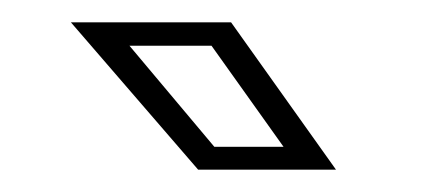

<svg xmlns="http://www.w3.org/2000/svg" viewBox="-20 -708 384 172"><path d="M281 -556H157.5L43.5 -688H187ZM234 -576.5 169.5 -667H96L172 -576.5Z"/></svg>

Font: Tourney Light
Style: Italic
Weight: 300
Italic angle: -12°
Version: Version 1.015